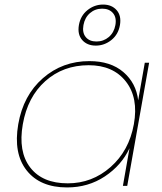

<svg xmlns="http://www.w3.org/2000/svg" viewBox="-20 -815 711 842"><path d="M60 -270Q82 -397 168 -472Q254 -547 372 -547Q465 -547 521 -499Q577 -451 586 -375L615 -540H634L538 0H519L548 -165Q513 -90 440 -41.5Q367 7 274 7Q156 7 97 -67.5Q38 -142 60 -270ZM369 -529Q257 -529 179 -459.5Q101 -390 80 -270Q59 -150 112.5 -80.5Q166 -11 277 -11Q384 -11 465 -82.5Q546 -154 567 -270Q588 -386 532 -457.5Q476 -529 369 -529ZM340.5 -639.5Q319 -664 326 -705Q333 -746 363.5 -770.5Q394 -795 432 -795Q470 -795 491.5 -770.5Q513 -746 506 -705Q499 -664 468.5 -639.5Q438 -615 400 -615Q362 -615 340.5 -639.5ZM457 -652.5Q480 -672 486 -705Q492 -738 475.5 -757.5Q459 -777 428 -777Q397 -777 374.5 -757.5Q352 -738 346 -705Q340 -672 356 -652.5Q372 -633 403 -633Q434 -633 457 -652.5Z"/></svg>

Font: Poppins Thin
Style: Italic
Weight: 250
Italic angle: -10°
Designer: Ninad Kale (Devanagari), Jonny Pinhorn (Latin)
Foundry: Indian Type Foundry
Version: Version 3.200;PS 1.000;hotconv 16.6.54;makeotf.lib2.5.65590